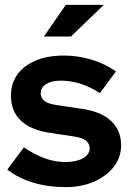

<svg xmlns="http://www.w3.org/2000/svg" viewBox="-20 -758 531 788"><path d="M249 10Q177 10 116 -8.5Q55 -27 10 -62L78 -153Q123 -123 164.5 -108Q206 -93 247 -93Q293 -93 320.5 -108.5Q348 -124 348 -149Q348 -169 332.5 -181Q317 -193 283 -198L183 -213Q105 -225 65 -263.5Q25 -302 25 -365Q25 -416 51.5 -452.5Q78 -489 126.5 -509.5Q175 -530 242 -530Q299 -530 353.5 -514Q408 -498 456 -465L390 -376Q347 -403 308 -415Q269 -427 229 -427Q192 -427 169.5 -413Q147 -399 147 -376Q147 -355 163 -343Q179 -331 218 -326L318 -311Q395 -300 436 -261.5Q477 -223 477 -162Q477 -112 447 -73.5Q417 -35 366 -12.5Q315 10 249 10ZM160 -608 250 -738H406L271 -608Z"/></svg>

Font: Red Hat Display ExtraBold
Style: Regular
Weight: 800
Designer: Pentagram, MCKL
Foundry: Pentagram, MCKL
Version: Version 1.023